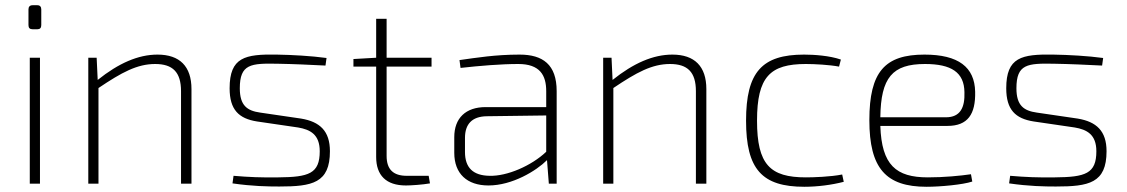

<svg xmlns="http://www.w3.org/2000/svg" viewBox="-20 -703 4314 735"><path d="M123 -683H105C94 -683 89 -677 89 -667V-607C89 -596 94 -591 105 -591H123C133 -591 138 -596 138 -607V-667C138 -677 133 -683 123 -683ZM133 -482H94V0H133Z M583 -494C509 -494 434 -461 354 -397L350 -482H318V0H357V-366C446 -426 505 -458 574 -458C641 -458 673 -427 673 -354V0H713V-362C713 -449 668 -494 583 -494Z M1039 -494C918 -496 859 -484 859 -365C859 -283 894 -249 964 -238L1121 -215C1168 -207 1204 -188 1204 -124C1204 -38 1162 -25 1045 -24C981 -23 933 -25 874 -30L870 -1C946 10 1005 11 1049 11C1175 11 1243 -2 1243 -124C1243 -202 1204 -237 1133 -249L976 -272C926 -279 898 -299 898 -365C898 -458 940 -461 1043 -459C1102 -458 1167 -455 1226 -452L1230 -481C1171 -489 1099 -493 1039 -494Z M1632 -448V-482H1460V-631H1420V-482L1333 -477V-448H1420V-102C1420 -32 1458 7 1534 7C1553 7 1598 4 1626 -1L1621 -30H1537C1486 -30 1460 -54 1460 -106V-448Z M1969 -494C1876 -494 1804 -482 1739 -473L1743 -443C1815 -451 1897 -458 1964 -458C2047 -458 2071 -415 2071 -354V-293H1839C1763 -293 1719 -251 1719 -178V-118C1719 -38 1768 7 1850 7C1941 7 2033 -49 2074 -90L2081 0H2111V-354C2111 -456 2058 -494 1969 -494ZM1854 -30C1791 -31 1760 -61 1760 -121V-175C1760 -228 1787 -257 1843 -258L2071 -261V-122C2014 -68 1921 -28 1854 -30Z M2554 -494C2480 -494 2405 -461 2325 -397L2321 -482H2289V0H2328V-366C2417 -426 2476 -458 2545 -458C2612 -458 2644 -427 2644 -354V0H2684V-362C2684 -449 2639 -494 2554 -494Z M3058 -494C2897 -494 2836 -427 2836 -241C2836 -55 2897 12 3059 12C3109 12 3164 5 3210 -7L3204 -35C3159 -26 3093 -24 3065 -24C2928 -24 2878 -73 2878 -241C2878 -409 2928 -458 3065 -458C3098 -458 3155 -455 3192 -448L3199 -475C3156 -490 3096 -494 3058 -494Z M3532 -24C3410 -24 3355 -71 3350 -221H3607C3685 -221 3715 -266 3713 -352C3711 -446 3649 -494 3519 -494C3368 -494 3308 -429 3308 -243C3308 -59 3371 12 3527 12C3580 12 3666 4 3702 -8L3697 -36C3656 -30 3594 -24 3532 -24ZM3521 -458C3622 -458 3671 -426 3672 -350C3674 -291 3656 -254 3601 -254H3350C3352 -406 3396 -458 3521 -458Z M4012 -494C3891 -496 3832 -484 3832 -365C3832 -283 3867 -249 3937 -238L4094 -215C4141 -207 4177 -188 4177 -124C4177 -38 4135 -25 4018 -24C3954 -23 3906 -25 3847 -30L3843 -1C3919 10 3978 11 4022 11C4148 11 4216 -2 4216 -124C4216 -202 4177 -237 4106 -249L3949 -272C3899 -279 3871 -299 3871 -365C3871 -458 3913 -461 4016 -459C4075 -458 4140 -455 4199 -452L4203 -481C4144 -489 4072 -493 4012 -494Z"/></svg>

Font: Exo 2 Extra Light
Style: Regular
Weight: 250
Designer: Natanael Gama
Version: Version 1.001;PS 001.001;hotconv 1.0.88;makeotf.lib2.5.64775